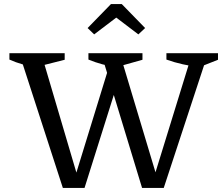

<svg xmlns="http://www.w3.org/2000/svg" viewBox="-20 -918 1094 938"><path d="M674 0 477 -648H568L749 -45H730L916 -648H993L780 0ZM287 0 77 -648H184L362 -45H344L516 -604L563 -540L393 0ZM154 -590Q121 -595 89 -604Q57 -613 26 -627V-658H296V-626ZM548 -590Q513 -595 479.5 -604Q446 -613 412 -627V-658H676V-626ZM954 -590Q913 -595 872.5 -604Q832 -613 793 -627V-658H1045V-626ZM575 -898 689 -781 656 -750 548 -832 440 -750 408 -781 522 -898Z"/></svg>

Font: Piazzolla Thin Medium
Style: Regular
Weight: 500
Version: Version 2.005